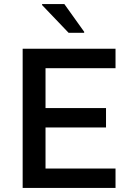

<svg xmlns="http://www.w3.org/2000/svg" viewBox="-20 -929 647 949"><path d="M188 -904 319 -767H396V-772L298 -909H188ZM92 -688V0H551V-96H205V-299H504V-395H205V-592H551V-688Z"/></svg>

Font: Saira UNSAM Medium
Style: Regular
Weight: 500
Designer: Hector Gatti with collaboration of the Omnibus-Type team
Foundry: Omnibus-Type
Version: Version 0.072;PS 000.072;hotconv 1.0.88;makeotf.lib2.5.64775